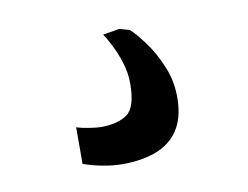

<svg xmlns="http://www.w3.org/2000/svg" viewBox="-42 -60 458 355"><g transform="rotate(-10 187.0 117.5)"><path d="M163.5 241.2Q144.4 241.2 123.9 237.1Q103.4 232.9 90 227.8L90.1 159.1Q100.6 162.6 114.6 164.6Q128.5 166.7 135.6 166.7Q166.4 166.7 184.5 154.4Q202.6 142 202.6 96.4Q202.6 76.3 196.2 56.4Q189.9 36.6 181.8 21.2Q173.8 5.8 169 -0.9L200.2 -6.1L218.9 -0.9Q229.6 8.6 245.2 29.6Q260.7 50.5 272.6 79.1Q284.4 107.7 283.8 139.9Q283.2 176.3 268 198.7Q252.8 221.1 226 231.1Q199.2 241.2 163.5 241.2Z"/></g></svg>

Font: Merriweather Light
Style: Regular
Weight: 300
Designer: Eben Sorkin
Foundry: Eben Sorkin
Version: Version 2.100